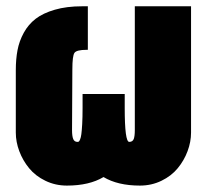

<svg xmlns="http://www.w3.org/2000/svg" viewBox="-20 -575 652 605"><path d="M240.2 -234.9V-278.8H373V-234.9Q373 -127.9 387.2 -127.9Q397.9 -127.9 401.4 -137Q404.8 -146 404.8 -165V-555.2H582V-157.2Q582 -127.9 571 -98.6Q560.1 -69.3 540 -44.9Q520 -20.5 488.8 -5.4Q457.5 9.8 420.9 9.8Q351.1 9.8 306.2 -17.1Q261.2 9.8 190.9 9.8Q154.3 9.8 123 -5.4Q91.8 -20.5 71.8 -44.9Q51.8 -69.3 40.8 -98.6Q29.8 -127.9 29.8 -157.2V-354Q29.8 -388.7 35.2 -417Q40.5 -445.3 54.9 -471.7Q69.3 -498 92.5 -515.9Q115.7 -533.7 152.8 -544.4Q189.9 -555.2 238.8 -555.2H256.8V-418H252.9Q221.2 -418 214.6 -408.4Q208 -398.9 208 -356L207 -165Q207 -146 210.7 -137Q214.4 -127.9 224.1 -127.9Q226.6 -127.9 228.3 -128.9Q230 -129.9 232.4 -135.7Q234.9 -141.6 236.3 -152.1Q237.8 -162.6 239 -183.8Q240.2 -205.1 240.2 -234.9Z"/></svg>

Font: LT Superior Black
Style: Regular
Weight: 900
Designer: Daniel Lyons
Foundry: LyonsType
Version: Version 2.005